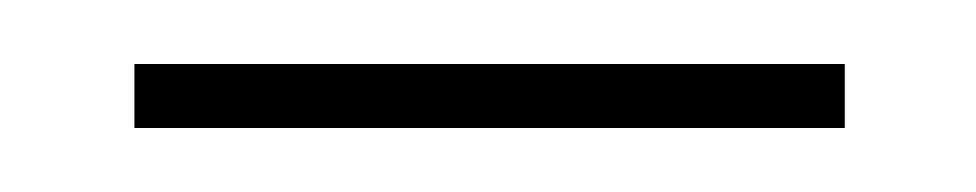

<svg xmlns="http://www.w3.org/2000/svg" viewBox="-20 -303 305 60"><path d="M22 -263H244V-283H22Z"/></svg>

Font: Noto Serif Display Condensed
Style: Regular
Weight: 400
Width: 3
Designer: Monotype Design Team
Foundry: Monotype Imaging Inc.
Version: Version 2.009